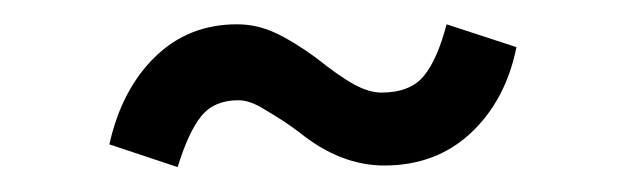

<svg xmlns="http://www.w3.org/2000/svg" viewBox="-20 -690 514 158"><path d="M70 -571.2 126.2 -552.5Q135 -581.2 145.6 -594.4Q156.2 -607.5 176.2 -607.5Q185 -607.5 195.6 -601.2Q206.2 -595 213.8 -590Q221.2 -585 226.2 -581.2Q260 -553.8 296.2 -553.8Q338.8 -553.8 367.5 -580.6Q396.2 -607.5 405 -651.2L347.5 -670Q340 -641.2 328.8 -627.5Q317.5 -613.8 293.8 -613.8Q283.8 -613.8 271.2 -620.6Q258.8 -627.5 240 -642.5Q221.2 -656.2 206.2 -663.1Q191.2 -670 175 -670Q135 -670 107.5 -643.1Q80 -616.2 70 -571.2Z"/></svg>

Font: Cambay
Style: Regular
Weight: 400
Designer: Pooja Saxena
Foundry: Pooja Saxena
Version: Version 1.181;PS 001.181;hotconv 1.0.70;makeotf.lib2.5.58329